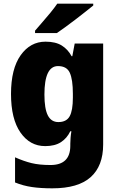

<svg xmlns="http://www.w3.org/2000/svg" viewBox="-20 -786 645 1046"><path d="M228 -559Q283 -559 316.5 -538Q350 -517 370 -480H374L387 -549H542V1Q542 118 474 179Q406 240 265 240Q202 240 154 233Q106 226 62 208V71Q109 92 151.5 102.5Q194 113 255 113Q363 113 363 8V-3Q363 -17 364.5 -35.5Q366 -54 369 -71H363Q345 -33 312 -11.5Q279 10 226 10Q143 10 91.5 -64Q40 -138 40 -274Q40 -411 92.5 -485Q145 -559 228 -559ZM296 -426Q222 -426 222 -271Q222 -194 240.5 -157.5Q259 -121 298 -121Q342 -121 359.5 -152.5Q377 -184 377 -254V-275Q377 -352 360.5 -389Q344 -426 296 -426ZM488 -766V-756Q471 -742 445.5 -722Q420 -702 391.5 -680Q363 -658 336 -638.5Q309 -619 290 -606H171V-619Q187 -638 209.5 -663.5Q232 -689 254.5 -716.5Q277 -744 292 -766Z"/></svg>

Font: Noto Sans Disp ExtBd
Style: Regular
Weight: 800
Designer: Monotype Design Team
Foundry: Monotype Imaging Inc.
Version: Version 2.000;GOOG;noto-source:20170915:90ef993387c0; ttfaut